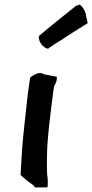

<svg xmlns="http://www.w3.org/2000/svg" viewBox="-20 -796 404 840"><path d="M103 -395C95 -331 89 -267 82 -204C76 -145 73 -84 70 -29V-30L72 -29C90 -11 108 2 128 16L133 24H134H185L186 23L187 24C189 19 189 17 189 11V-7V-8C189 -14 188 -22 186 -33C185 -62 185 -98 186 -133C189 -215 202 -307 213 -395L217 -420C223 -429 231 -444 228 -461H227H224C206 -464 191 -468 172 -471C152 -486 124 -466 114 -458L112 -457ZM151 -639 150 -637V-639C147 -611 171 -586 189 -583H191L193 -585C208 -596 223 -606 240 -616C278 -641 322 -669 361 -693L364 -695L357 -724C356 -740 346 -763 330 -775L328 -776L326 -775C321 -774 316 -772 312 -770L302 -762C252 -722 200 -681 151 -639Z"/></svg>

Font: Hussar Pisanka
Style: SbdKur
Weight: 600
Designer: Robert Jablonski
Foundry: Cannot Into Space Fonts
Version: Version 1.070